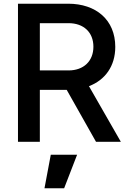

<svg xmlns="http://www.w3.org/2000/svg" viewBox="-20 -765 694 1036"><path d="M77 0H195V-280H340L498 0H632L460 -300C547 -333 602 -408 602 -512C602 -658 498 -745 348 -745H77ZM195 -385V-640H350C431 -640 484 -591 484 -513C484 -435 431 -385 350 -385ZM220 251H326L396 70H254Z"/></svg>

Font: Mluvka SemiBold
Style: Regular
Weight: 600
Designer: Modified by Jiří Krblich, Original typeface by Gumpita Rahayu
Foundry: Gumpita Rahayu & Jiří Krblich
Version: Version 2.000;Glyphs 3.1.1 (3134)